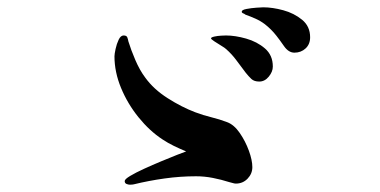

<svg xmlns="http://www.w3.org/2000/svg" viewBox="-20 -689 1040 525"><path d="M670 -232Q670 -214 657 -200.5Q644 -187 625 -187Q621 -187 616.5 -188.5Q612 -190 607 -191Q585 -198 562 -202.5Q539 -207 516 -207Q473 -207 430 -201Q387 -195 346 -185Q342 -184 335 -184Q331 -184 326 -186Q321 -188 321 -194Q321 -199 336 -208Q351 -217 374 -227.5Q397 -238 421 -248Q445 -258 464 -265.5Q483 -273 489 -275Q472 -282 455.5 -290Q439 -298 424 -308Q389 -331 359 -368Q329 -405 311 -448.5Q293 -492 293 -535Q293 -541 296 -555Q299 -569 304.5 -580.5Q310 -592 318 -592Q326 -592 328 -587Q330 -582 331 -576Q338 -553 350 -525Q362 -497 377 -477Q400 -445 438.5 -420.5Q477 -396 514 -382Q535 -374 557.5 -368.5Q580 -363 601 -355Q620 -348 635.5 -325.5Q651 -303 660.5 -277Q670 -251 670 -232ZM726 -507Q726 -493 715 -479.5Q704 -466 689 -466Q675 -466 667.5 -473Q660 -480 652 -490Q639 -507 626.5 -524Q614 -541 598 -555Q595 -558 585 -564Q575 -570 566 -576Q557 -582 557 -584Q557 -587 566 -589Q575 -591 585 -591.5Q595 -592 598 -592Q623 -592 653 -583.5Q683 -575 704.5 -556.5Q726 -538 726 -507ZM828 -587Q828 -568 815.5 -556.5Q803 -545 785 -545Q769 -545 756.5 -563Q744 -581 736 -591Q722 -609 704 -623Q692 -632 678.5 -638Q665 -644 651 -649Q649 -651 645 -652.5Q641 -654 641 -657Q641 -662 654 -664.5Q667 -667 681.5 -668Q696 -669 700 -669Q725 -669 754.5 -661Q784 -653 806 -635Q828 -617 828 -587Z"/></svg>

Font: Kaisei HarunoUmi
Style: Bold
Weight: 700
Designer: Font-Kai, 金井和夫
Foundry: KAZUO KANAI
Version: Version 5.003